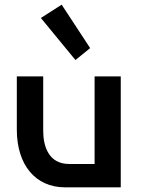

<svg xmlns="http://www.w3.org/2000/svg" viewBox="-20 -802 603 822"><path d="M244 -782 155 -725 303 -545 366 -596ZM52 -475V-247C52 -96 132 0 258 0H497V-475H385V-100H276C188 -100 165 -176 165 -242V-475Z"/></svg>

Font: Mint Spirit
Style: Bold
Weight: 700
Designer: HARENDAL Hirwen
Foundry: Arkandis Digital Foundry.
Version: Version 1.004;FFEdit